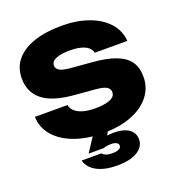

<svg xmlns="http://www.w3.org/2000/svg" viewBox="-175 -908 1207 1307"><g transform="rotate(-20 428.5 -255.0)"><path d="M36 -246H272Q276 -220 297.5 -200.5Q319 -181 356 -170.5Q393 -160 443 -160Q512 -160 550.5 -176Q589 -192 589 -225Q589 -248 567 -262.5Q545 -277 480 -282L348 -293Q186 -305 113.5 -363.5Q41 -422 41 -521Q41 -602 88 -656.5Q135 -711 219 -739Q303 -767 417 -767Q527 -767 612.5 -736Q698 -705 748.5 -648.5Q799 -592 804 -517H568Q564 -539 545.5 -555.5Q527 -572 493 -581Q459 -590 412 -590Q350 -590 313.5 -575Q277 -560 277 -530Q277 -508 298.5 -494Q320 -480 378 -475L523 -463Q631 -455 697.5 -429.5Q764 -404 794 -360.5Q824 -317 824 -251Q824 -171 776 -110.5Q728 -50 641.5 -16.5Q555 17 439 17Q320 17 230 -16Q140 -49 89 -108.5Q38 -168 36 -246ZM383 -22H490L439 69L382 65Q408 53 437 45.5Q466 38 499 38Q573 38 611.5 65Q650 92 650 140Q650 191 599 224Q548 257 449 257Q362 257 305 227Q248 197 233 142H377Q383 152 400 159.5Q417 167 449 167Q481 167 496.5 158Q512 149 512 135Q512 122 499 113.5Q486 105 459 105Q444 105 429.5 107Q415 109 403 114H294Z"/></g></svg>

Font: Unbounded ExtraBold
Style: Regular
Weight: 800
Designer: Luke Prowse, Jean-Baptiste Morizot, Fátima Lázaro, Florian Runge
Foundry: NaN
Version: Version 1.701;gftools[0.9.28.dev5+ged2979d]